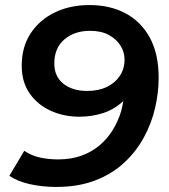

<svg xmlns="http://www.w3.org/2000/svg" viewBox="-20 -730 667 760"><path d="M334 -710Q415 -710 476.5 -677.5Q538 -645 573 -581Q608 -517 608 -422Q608 -364 594 -303Q580 -242 549.5 -186Q519 -130 471 -85.5Q423 -41 356 -15.5Q289 10 202 10Q148 10 98.5 -1Q49 -12 17 -34L76 -133Q104 -114 138 -106.5Q172 -99 210 -99Q262 -99 303 -114Q344 -129 374.5 -155Q405 -181 426 -215Q447 -249 459 -288Q465 -309 468 -330Q468 -330 468 -330Q433 -297 388.5 -282.5Q344 -268 294 -268Q233 -268 181 -291.5Q129 -315 97.5 -360Q66 -405 66 -470Q66 -544 101 -597.5Q136 -651 196.5 -680.5Q257 -710 334 -710ZM336 -608Q275 -608 235 -574Q195 -540 195 -479Q195 -427 231 -398.5Q267 -370 325 -370Q370 -370 403 -386Q436 -402 454.5 -430Q473 -458 473 -494Q473 -524 457 -549.5Q441 -575 411 -591.5Q381 -608 336 -608Z"/></svg>

Font: Montserrat Thin SemiBold
Style: Italic
Weight: 600
Italic angle: -11.3°
Version: Version 9.000